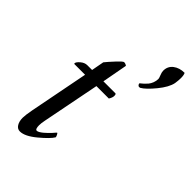

<svg xmlns="http://www.w3.org/2000/svg" viewBox="-210 -751 831 831"><g transform="rotate(45 205.5 -336.0)"><path d="M114.3 -403.3 125 -460.9Q136.7 -475.6 159.9 -500.5Q183.1 -525.4 188.5 -525.4Q197.3 -525.4 205.1 -519.5L183.6 -403.3H256.8Q261.7 -403.3 261.7 -391.6Q261.7 -381.3 252.9 -367.2H176.8L125 -103.5Q121.1 -84 121.1 -72.3Q121.1 -47.9 130.9 -47.9Q135.7 -47.9 142.8 -52Q149.9 -56.2 157 -62Q164.1 -67.9 171.6 -75.2Q179.2 -82.5 184.6 -88.4Q189.5 -94.7 194.3 -99.6L199.2 -104.5Q201.7 -104.5 205.3 -97.4Q209 -90.3 209 -85.9Q196.8 -65.4 154.1 -29.8Q111.3 5.9 81.1 5.9Q65.9 5.9 56.9 -8.3Q47.9 -22.5 47.9 -44.9Q47.9 -60.5 54.7 -96.7L107.4 -367.2H42Q40 -367.2 40 -370.1Q40 -378.4 54.7 -390.9Q69.3 -403.3 85 -403.3ZM334 -619.1Q334 -646 354.7 -661.9Q375.5 -677.7 406.2 -677.7Q411.1 -668.9 411.1 -650.4Q411.1 -636.2 408.2 -617.2Q402.3 -586.9 370.1 -547.6Q337.9 -508.3 316.4 -496.1Q315.4 -495.1 309.6 -495.1Q306.2 -495.1 303 -499Q299.8 -502.9 299.8 -506.8Q299.8 -507.8 304.4 -511.2Q309.1 -514.6 315.7 -520.8Q322.3 -526.9 328.9 -534.7Q335.4 -542.5 340.1 -554.4Q344.7 -566.4 344.7 -579.1Q344.7 -583.5 339.4 -596.4Q334 -609.4 334 -619.1Z"/></g></svg>

Font: Amiri
Style: Slanted
Weight: 400
Italic angle: 9°
Designer: Khaled Hosny
Version: Version 000.107